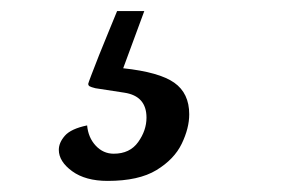

<svg xmlns="http://www.w3.org/2000/svg" viewBox="-20 -54 540 346"><path d="M174 272Q134 272 110 254.5Q86 237 86 216Q86 203 97 190.5Q108 178 137 172Q139 194 152.5 208.5Q166 223 185 223Q214 223 229 202Q244 181 244 158Q244 119 204 113L152 105Q144 103 141.5 101.5Q139 100 139 97Q139 96 144.5 81.5Q150 67 158.5 45.5Q167 24 176 2.5Q185 -19 191 -34H240L202 69Q267 76 294 95Q321 114 321 152Q321 177 307.5 205Q294 233 262 252.5Q230 272 174 272Z"/></svg>

Font: Paprika
Style: Regular
Weight: 400
Designer: Eduardo Rodriguez Tunni
Foundry: Eduardo Rodriguez Tunni
Version: Version 1.010; ttfautohint (v1.8.3)